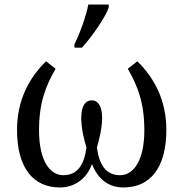

<svg xmlns="http://www.w3.org/2000/svg" viewBox="-20 -816 808 846"><path d="M308 -606H341C383 -651 449 -746 459 -784V-796H369C360 -745 330 -664 308 -621ZM244 10C313 10 365 -34 385 -93C410 -32 453 10 524 10C640 10 713 -74 713 -244C713 -375 659 -474 585 -546L543 -513C588 -435 616 -361 616 -242C616 -106 567 -44 509 -44C445 -44 417 -92 407 -166C416 -197 430 -250 430 -296C430 -352 410 -374 384 -374C358 -374 338 -352 338 -296C338 -250 351 -197 361 -166C351 -92 323 -44 259 -44C201 -44 152 -106 152 -242C152 -361 180 -435 225 -513L183 -546C109 -474 55 -375 55 -244C55 -74 128 10 244 10Z"/></svg>

Font: Noto Serif Thai
Style: Regular
Weight: 400
Designer: Monotype Design Team
Foundry: Monotype Imaging Inc.
Version: Version 1.901